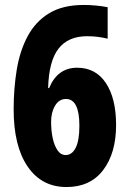

<svg xmlns="http://www.w3.org/2000/svg" viewBox="-20 -744 521 774"><path d="M35 -303Q35 -387 47.5 -463Q60 -539 91.5 -598Q123 -657 178 -690.5Q233 -724 317 -724Q366 -724 414 -715V-588Q394 -593 373.5 -595.5Q353 -598 331 -598Q255 -598 216 -548Q177 -498 174 -389H178Q212 -471 291 -471Q366 -471 407 -409Q448 -347 448 -240Q448 -127 396 -58.5Q344 10 248 10Q148 10 91.5 -72.5Q35 -155 35 -303ZM245 -119Q270 -119 285 -148Q300 -177 300 -237Q300 -345 246 -345Q218 -345 202 -318Q186 -291 186 -253Q186 -217 192.5 -187Q199 -157 212 -138Q225 -119 245 -119Z"/></svg>

Font: Noto Sans ExtraCondensed ExtraBold
Style: Regular
Weight: 800
Width: 2
Designer: Monotype Design Team
Foundry: Monotype Imaging Inc.
Version: Version 2.013; ttfautohint (v1.8.4.7-5d5b)